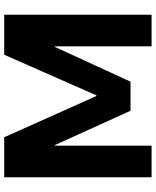

<svg xmlns="http://www.w3.org/2000/svg" viewBox="66 -806 740 912"><g transform="rotate(-90 436.0 -350.0)"><path d="M50 0V-700H240L436 -262H439L632 -700H822V0H672V-459H669L504 -100H366L203 -459H200V0Z"/></g></svg>

Font: DM Sans 36pt Black
Style: Regular
Weight: 900
Designer: Colophon Foundry, Jonny Pinhorn
Foundry: Colophon Foundry
Version: Version 4.004;gftools[0.9.30]